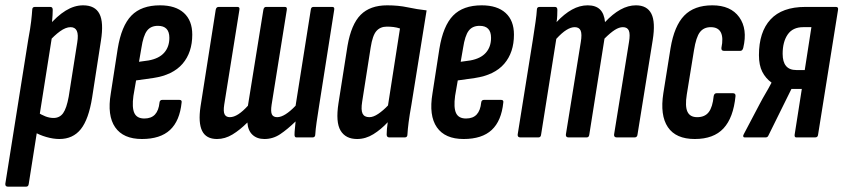

<svg xmlns="http://www.w3.org/2000/svg" viewBox="-38 -516 3167 721"><path d="M185 6Q162 6 136 -1.5Q110 -9 90 -21L102 -95Q117 -85 132.5 -79Q148 -73 163 -73Q186 -73 199 -91Q212 -109 220 -153L252 -356Q257 -386 250.5 -400Q244 -414 227 -414Q209 -414 187.5 -398.5Q166 -383 144 -358L143 -417Q176 -456 208.5 -476Q241 -496 274 -496Q319 -496 335.5 -464Q352 -432 341 -363L308 -150Q295 -68 265.5 -31Q236 6 185 6ZM-8 185Q-19 185 -18 174L68 -367Q76 -410 79 -436Q82 -462 83 -479Q83 -490 93 -490H151Q160 -490 160 -479Q160 -461 157.5 -435Q155 -409 152 -392L157 -377L70 174Q69 185 60 185Z M495 6Q425 6 394.5 -38Q364 -82 378 -165L404 -333Q418 -419 455.5 -457.5Q493 -496 563 -496Q621 -496 652.5 -467.5Q684 -439 684 -386Q684 -319 647.5 -276.5Q611 -234 537 -223L473 -214L463 -156Q457 -112 466.5 -91.5Q476 -71 504 -71Q530 -71 544 -86Q558 -101 561 -131Q562 -141 572 -141H635Q646 -141 644 -131Q637 -62 600.5 -28Q564 6 495 6ZM484 -284 520 -289Q559 -296 578.5 -318Q598 -340 598 -374Q598 -419 555 -419Q528 -419 514 -400.5Q500 -382 493 -336Z M777 6Q736 6 721 -24.5Q706 -55 715 -116L772 -479Q774 -490 783 -490H854Q863 -490 861 -479L804 -123Q800 -97 805.5 -86.5Q811 -76 825 -76Q840 -76 857 -87Q874 -98 893 -119L951 -479Q953 -490 961 -490H1032Q1041 -490 1039 -479L982 -123Q978 -97 983 -86.5Q988 -76 1003 -76Q1017 -76 1034.5 -87Q1052 -98 1072 -119L1129 -479Q1130 -490 1139 -490H1210Q1219 -490 1217 -479L1161 -123Q1155 -85 1151 -57.5Q1147 -30 1146 -12Q1146 0 1136 0H1075Q1068 0 1068 -10Q1068 -20 1069.5 -33.5Q1071 -47 1072 -60Q1041 -30 1014 -12Q987 6 955 6Q927 6 910 -10Q893 -26 891 -56Q863 -28 835 -11Q807 6 777 6Z M1303 6Q1260 6 1241 -25.5Q1222 -57 1233 -128L1267 -344Q1281 -425 1316.5 -460.5Q1352 -496 1416 -496Q1458 -496 1493 -488.5Q1528 -481 1564 -477L1507 -123Q1500 -84 1496.5 -57Q1493 -30 1492 -11Q1492 0 1482 0H1424Q1414 0 1414 -11Q1414 -20 1415 -32Q1416 -44 1418 -57Q1393 -30 1364 -12Q1335 6 1303 6ZM1349 -76Q1364 -76 1382.5 -88.5Q1401 -101 1419 -120L1464 -409Q1452 -413 1440 -414.5Q1428 -416 1415 -416Q1390 -416 1375.5 -399.5Q1361 -383 1354 -338L1322 -134Q1317 -103 1323.5 -89.5Q1330 -76 1349 -76Z M1703 6Q1633 6 1602.5 -38Q1572 -82 1586 -165L1612 -333Q1626 -419 1663.5 -457.5Q1701 -496 1771 -496Q1829 -496 1860.5 -467.5Q1892 -439 1892 -386Q1892 -319 1855.5 -276.5Q1819 -234 1745 -223L1681 -214L1671 -156Q1665 -112 1674.5 -91.5Q1684 -71 1712 -71Q1738 -71 1752 -86Q1766 -101 1769 -131Q1770 -141 1780 -141H1843Q1854 -141 1852 -131Q1845 -62 1808.5 -28Q1772 6 1703 6ZM1692 -284 1728 -289Q1767 -296 1786.5 -318Q1806 -340 1806 -374Q1806 -419 1763 -419Q1736 -419 1722 -400.5Q1708 -382 1701 -336Z M1916 0Q1905 0 1906 -11L1963 -367Q1969 -406 1973 -433.5Q1977 -461 1978 -479Q1978 -490 1988 -490H2046Q2055 -490 2055 -479Q2055 -470 2054.5 -457.5Q2054 -445 2052 -433Q2081 -464 2110 -480Q2139 -496 2169 -496Q2199 -496 2215 -480.5Q2231 -465 2234 -433Q2263 -464 2292 -480Q2321 -496 2350 -496Q2392 -496 2408 -464.5Q2424 -433 2413 -365L2356 -11Q2355 0 2345 0H2278Q2267 0 2268 -11L2324 -358Q2329 -388 2323.5 -401Q2318 -414 2301 -414Q2287 -414 2270.5 -403.5Q2254 -393 2232 -371L2175 -11Q2174 0 2165 0H2097Q2086 0 2087 -11L2143 -358Q2148 -388 2142.5 -401Q2137 -414 2120 -414Q2106 -414 2089 -403.5Q2072 -393 2051 -370L1994 -11Q1993 0 1984 0Z M2571 6Q2500 6 2470 -38.5Q2440 -83 2453 -166L2480 -335Q2494 -419 2531.5 -457.5Q2569 -496 2637 -496Q2706 -496 2738 -451.5Q2770 -407 2753 -336Q2750 -325 2742 -325H2681Q2670 -325 2671 -336Q2679 -374 2669 -394Q2659 -414 2631 -414Q2605 -414 2590.5 -395.5Q2576 -377 2568 -327L2541 -161Q2534 -117 2543.5 -96.5Q2553 -76 2580 -76Q2609 -76 2623.5 -95Q2638 -114 2642 -155Q2644 -166 2653 -166H2714Q2725 -166 2724 -155Q2716 -74 2679 -34Q2642 6 2571 6Z M2758 0Q2754 0 2753 -3.5Q2752 -7 2755 -12L2815 -126Q2826 -147 2837 -165.5Q2848 -184 2859 -205V-206Q2837 -222 2824.5 -246.5Q2812 -271 2812 -309Q2812 -396 2855.5 -443Q2899 -490 2986 -490H3101Q3111 -490 3109 -479L3034 -10Q3033 0 3023 0H2952Q2945 0 2946 -10L2973 -182H2934L2847 -6Q2844 0 2837 0ZM2952 -253H2984L3009 -414H2978Q2939 -414 2920 -386.5Q2901 -359 2901 -314Q2901 -253 2952 -253Z"/></svg>

Font: Sofia Sans Extra Condensed SemiBold
Style: Italic
Weight: 600
Italic angle: -9°
Designer: Botio Nikoltchev, Ani Petrova
Foundry: lettersoup
Version: Version 4.101